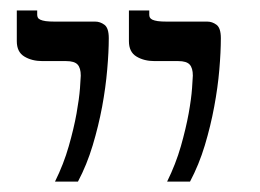

<svg xmlns="http://www.w3.org/2000/svg" viewBox="-20 -560 498 368"><path d="M85.4 -211.9Q102.1 -245.6 111.8 -279.8Q121.6 -314 126.7 -342.5Q131.8 -371.1 133.3 -390.9Q134.8 -410.6 134.8 -415Q134.8 -429.7 128.7 -436.3Q122.6 -442.9 106.9 -442.9H61.5Q41 -442.9 26.6 -451.7Q12.2 -460.4 12.2 -481V-540H51.3V-531.7Q51.3 -528.8 52.5 -526.4Q53.7 -523.9 57.4 -522.2Q61 -520.5 67.6 -519.5Q74.2 -518.6 85 -518.6H162.6Q171.9 -518.6 180.2 -512.5Q188.5 -506.3 188.5 -486.8Q188.5 -460.9 185.5 -426.8Q182.6 -392.6 175.8 -355.7Q168.9 -318.8 157.7 -281.5Q146.5 -244.1 129.4 -211.9ZM300.3 -211.9Q316.9 -245.6 326.7 -279.8Q336.4 -314 341.6 -342.5Q346.7 -371.1 348.1 -390.9Q349.6 -410.6 349.6 -415Q349.6 -429.7 343.5 -436.3Q337.4 -442.9 321.8 -442.9H276.4Q255.9 -442.9 241.5 -451.7Q227.1 -460.4 227.1 -481V-540H266.1V-531.7Q266.1 -528.8 267.3 -526.4Q268.6 -523.9 272.2 -522.2Q275.9 -520.5 282.5 -519.5Q289.1 -518.6 299.8 -518.6H377.4Q386.7 -518.6 395 -512.5Q403.3 -506.3 403.3 -486.8Q403.3 -460.9 400.4 -426.8Q397.5 -392.6 390.6 -355.7Q383.8 -318.8 372.6 -281.5Q361.3 -244.1 344.2 -211.9Z"/></svg>

Font: Arian AMU Serif
Style: Regular
Weight: 400
Designer: Ruben Hakobyan (Tarumian)
Foundry: Ruben Hakobyan (Tarumian)
Version: Version 1.002